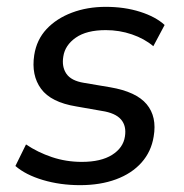

<svg xmlns="http://www.w3.org/2000/svg" viewBox="-20 -532 537 561"><path d="M214 9Q156 9 105.5 -6Q55 -21 25 -47L56 -110Q90 -87 131.5 -73Q173 -59 219 -59Q275 -59 307.5 -79.5Q340 -100 345 -133Q350 -164 333.5 -183Q317 -202 277 -208L203 -221Q129 -233 100 -272.5Q71 -312 80 -371Q87 -416 116 -447Q145 -478 190 -495Q235 -512 289 -512Q344 -512 389.5 -497.5Q435 -483 461 -459L428 -397Q402 -419 365.5 -431.5Q329 -444 289 -444Q233 -444 201.5 -422Q170 -400 165 -367Q160 -337 174 -316.5Q188 -296 225 -290L302 -277Q378 -264 408.5 -227.5Q439 -191 429 -133Q422 -89 393.5 -57Q365 -25 319 -8Q273 9 214 9Z"/></svg>

Font: Mulish ExtraLight Medium
Style: Italic
Weight: 500
Italic angle: -9°
Version: Version 3.603